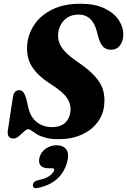

<svg xmlns="http://www.w3.org/2000/svg" viewBox="-20 -733 680 1027"><path d="M293.5 11.5Q251 11.5 222.8 3.5Q194.5 -4.5 177 -15.2Q159.5 -26 149 -34Q138.5 -42 131.5 -42Q122.5 -42 109 -29.5Q95.5 -17 80.8 -4.5Q66 8 52.5 8Q17.5 8 21.5 -32L48 -207Q52.5 -250.5 82 -250.5Q96 -250.5 104 -240.8Q112 -231 119.5 -209.5L132 -155Q144 -105 178 -79Q212 -53 259 -53Q300.5 -53 325.8 -74Q351 -95 356 -132Q362.5 -171 340 -206.2Q317.5 -241.5 254.5 -281Q182 -327 150.8 -376.8Q119.5 -426.5 125.5 -493.5Q130.5 -553 164.8 -602.8Q199 -652.5 261 -682.8Q323 -713 410.5 -713Q487 -713 538.5 -688.5Q590 -664 615.5 -625Q641 -586 639.5 -543.5Q638 -511 621 -489Q604 -467 573.5 -467Q549 -467 533.8 -481Q518.5 -495 508 -528L497 -568Q473.5 -655 401 -655Q354 -655 325.2 -626.8Q296.5 -598.5 291.5 -557.5Q286.5 -516 309.2 -480.5Q332 -445 390.5 -405Q452.5 -363.5 486 -326.8Q519.5 -290 530.8 -252.8Q542 -215.5 537.5 -172.5Q532.5 -119 500.8 -77.5Q469 -36 415.8 -12.2Q362.5 11.5 293.5 11.5ZM239.5 167Q207.5 167 196 150.5Q184.5 134 191.5 108.5Q199 80 225 62Q251 44 282 44Q318 44 334.5 66.5Q351 89 339.5 132.5Q309.5 245.5 183.5 272Q154.5 278.5 156 257Q157 237.5 181.5 231.5Q224 223 244.8 207.8Q265.5 192.5 269.5 178.5Q272.5 167 258.5 167Z"/></svg>

Font: Fraunces 72pt S050
Style: Bold Italic
Weight: 700
Italic angle: -16°
Version: Version 1.000; ttfautohint (v1.8.3)